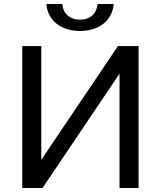

<svg xmlns="http://www.w3.org/2000/svg" viewBox="-20 -947 810 967"><path d="M92 0V-715H188V-53H128L574 -715H678V0H582V-659H638L194 0ZM383 -791Q313 -791 266.5 -826.5Q220 -862 213 -927H293Q299 -886 323 -867Q347 -848 383 -848Q419 -848 442.5 -867Q466 -886 472 -927H553Q546 -862 499.5 -826.5Q453 -791 383 -791Z"/></svg>

Font: Wix Madefor Display Medium
Style: Regular
Weight: 500
Designer: Dalton Maag Ltd
Foundry: Dalton Maag Ltd
Version: Version 3.100